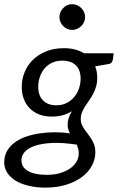

<svg xmlns="http://www.w3.org/2000/svg" viewBox="-32 -711 566 903"><path d="M0 0ZM425.3 -345.2Q425.3 -321.8 419.7 -303.2Q414.1 -284.7 405.5 -268.6Q397 -252.4 387 -238.5Q377 -224.6 368.2 -210.7Q359.4 -196.8 353.5 -182.1Q347.7 -167.5 347.7 -150.4Q347.7 -137.2 352.5 -125.7Q357.4 -114.3 365.2 -103Q373 -91.8 381.8 -80.3Q390.6 -68.8 398.4 -56.2Q406.2 -43.5 411.4 -28.6Q416.5 -13.7 416.5 4.4Q416.5 37.6 400.4 67.9Q384.3 98.1 353.8 121.1Q323.2 144 279.8 157.7Q236.3 171.4 182.1 171.4Q138.7 171.4 102.8 162.8Q66.9 154.3 41.5 138.7Q16.1 123 2 101.1Q-12.2 79.1 -12.2 52.7Q-12.2 22.5 1 -0.7Q14.2 -23.9 36.9 -40.8Q59.6 -57.6 89.8 -68.1Q120.1 -78.6 154.5 -83.7Q189 -88.9 225.3 -88.9Q261.7 -88.9 296.9 -84Q292 -92.8 289.1 -102.5Q286.1 -112.3 286.1 -123.5Q286.1 -137.7 290.5 -153.6Q294.9 -169.4 306.2 -188Q286.6 -175.8 263.4 -169.2Q240.2 -162.6 210.4 -162.6Q181.2 -162.6 155.5 -171.6Q129.9 -180.7 111.1 -198.2Q92.3 -215.8 81.3 -242.2Q70.3 -268.6 70.3 -303.7Q70.3 -337.9 83.3 -370.4Q96.2 -402.8 121.3 -428.2Q146.5 -453.6 183.6 -469Q220.7 -484.4 269 -484.4Q323.2 -484.4 363.8 -460.4H502.4L499 -432.1Q498 -423.8 493.4 -417.7Q488.8 -411.6 480 -410.2L415.5 -398.9Q425.3 -375 425.3 -345.2ZM233.4 -215.8Q260.7 -215.8 282 -226.8Q303.2 -237.8 317.6 -255.4Q332 -272.9 339.6 -295.4Q347.2 -317.9 347.2 -340.8Q347.2 -382.3 324.5 -404.1Q301.8 -425.8 260.7 -425.8Q233.4 -425.8 212.2 -415.5Q190.9 -405.3 176.8 -388.2Q162.6 -371.1 155.3 -348.9Q147.9 -326.7 147.9 -303.2Q147.9 -260.7 170.7 -238.3Q193.4 -215.8 233.4 -215.8ZM338.4 10.7Q338.4 -1.5 335.7 -11.5Q333 -21.5 329.1 -30.8Q261.2 -41 212.2 -38.6Q163.1 -36.1 131.1 -24.9Q99.1 -13.7 84 3.9Q68.8 21.5 68.8 42Q68.8 75.7 100.1 93.5Q131.3 111.3 188.5 111.3Q222.2 111.3 250 103.3Q277.8 95.2 297.4 81.5Q316.9 67.9 327.6 49.6Q338.4 31.2 338.4 10.7ZM368.2 -630.4Q368.2 -618.2 363.3 -607.2Q358.4 -596.2 349.9 -588.1Q341.3 -580.1 330.3 -575.2Q319.3 -570.3 307.1 -570.3Q294.9 -570.3 284.2 -575.2Q273.4 -580.1 265.4 -588.1Q257.3 -596.2 252.4 -607.2Q247.6 -618.2 247.6 -630.4Q247.6 -643.1 252.4 -654.1Q257.3 -665 265.4 -673.3Q273.4 -681.6 284.2 -686.5Q294.9 -691.4 307.1 -691.4Q319.3 -691.4 330.6 -686.5Q341.8 -681.6 350.1 -673.3Q358.4 -665 363.3 -654.1Q368.2 -643.1 368.2 -630.4Z"/></svg>

Font: Carlito
Style: Italic
Weight: 400
Italic angle: -7°
Designer: Lukasz Dziedzic
Foundry: tyPoland Lukasz Dziedzic
Version: Version 1.104